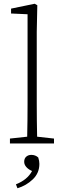

<svg xmlns="http://www.w3.org/2000/svg" viewBox="-20 -765 340 1024"><path d="M33 0V-26L125 -36Q126 -76 126.5 -123.5Q127 -171 127 -210V-689L39 -693V-719L165 -745L179 -737L176 -595V-210Q176 -171 176.5 -123.5Q177 -76 178 -36L268 -26V0ZM190 109Q190 158 155 191.5Q120 225 73 239L65 218Q126 194 151 147Q132 139 120.5 126Q109 113 109 98Q109 80 120 70.5Q131 61 147 61Q169 61 184 75Q190 93 190 109Z"/></svg>

Font: Source Serif Pro Light
Style: Regular
Weight: 300
Designer: Frank Grießhammer
Foundry: Adobe Systems Incorporated
Version: Version 3.001;hotconv 1.0.111;makeotfexe 2.5.65597